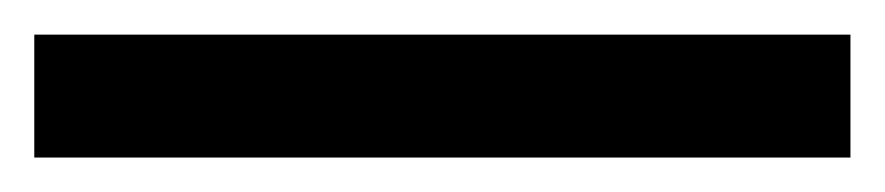

<svg xmlns="http://www.w3.org/2000/svg" viewBox="-20 36 516 112"><path d="M476.1 127.9H0V56.2H476.1Z"/></svg>

Font: Creato Display Medium
Style: Regular
Weight: 500
Version: Version 1.000